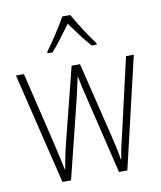

<svg xmlns="http://www.w3.org/2000/svg" viewBox="-85 -898 753 900"><g transform="rotate(-10 291.5 -448.0)"><path d="M311 -830H273C249 -786 203 -716 175 -679V-672H199C228 -704 265 -755 292 -792C320 -753 355 -705 385 -672H409V-679C386 -708 336 -784 311 -830ZM318 -441 408 -66H448L572 -595H535L452 -233C441 -189 436 -167 429 -122H427C421 -161 412 -202 402 -242L316 -595H276L188 -246C176 -199 167 -152 162 -122H160C152 -159 144 -197 133 -244L49 -595H11L139 -66H180L273 -441C281 -474 288 -508 295 -540H296C302 -508 309 -476 318 -441Z"/></g></svg>

Font: Noto Sans Malayalam UI Condensed ExtraLight
Style: Regular
Weight: 200
Width: 3
Designer: Jelle Bosma - Monotype Design Team
Foundry: Monotype Imaging Inc.
Version: Version 2.104